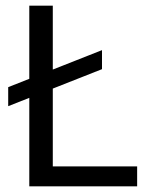

<svg xmlns="http://www.w3.org/2000/svg" viewBox="-20 -659 535 679"><path d="M340.7 -481.7V-414.4L9 -283.5V-350.8ZM166.7 0H83.6V-639H166.7ZM128.2 -70.5H465V0H128.2Z"/></svg>

Font: Anek Latin Medium
Style: Regular
Weight: 500
Designer: Yesha Goshar
Foundry: Ek Type
Version: Version 1.003